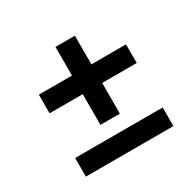

<svg xmlns="http://www.w3.org/2000/svg" viewBox="-123 -678 829 813"><g transform="rotate(-30 291.0 -271.0)"><path d="M240 -160V-310H78V-401H240V-541H335V-401H504V-310H335V-160ZM77 -1V-92H505V-1Z"/></g></svg>

Font: Literata 12pt SemiBold
Style: Regular
Weight: 600
Designer: Latin by Veronika Burian and Jose Scaglione. Greek by Irene Vlachou. Cyrillic by Vera Evstafieva.
Foundry: TypeTogether
Version: Version 3.002